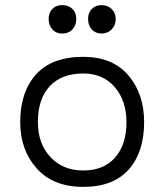

<svg xmlns="http://www.w3.org/2000/svg" viewBox="-20 -720 648 750"><path d="M59 -243Q59 -361 121 -429.5Q183 -498 305 -498Q420 -498 481.5 -425.5Q543 -353 543 -243Q543 -126 483 -58Q423 10 305 10Q188 10 123.5 -62Q59 -134 59 -243ZM128 -243Q128 -159 177 -106.5Q226 -54 305 -54Q385 -54 429.5 -104.5Q474 -155 474 -243Q474 -327 428 -380Q382 -433 305 -433Q221 -433 174.5 -383.5Q128 -334 128 -243ZM223 -700Q248 -700 263 -685Q278 -670 278 -646Q278 -621 263 -605Q248 -589 223 -589Q199 -589 184.5 -605Q170 -621 170 -646Q170 -670 184.5 -685Q199 -700 223 -700ZM432 -646Q432 -621 416 -605Q400 -589 377 -589Q353 -589 338.5 -605Q324 -621 324 -646Q324 -670 338.5 -685Q353 -700 377 -700Q401 -700 416.5 -684.5Q432 -669 432 -646Z"/></svg>

Font: Biancoenero Regular
Style: Regular
Weight: 400
Designer: Riccardo Lorusso, Umberto Mischi
Foundry: Biancoenero Edizioni
Version: Version 0.000